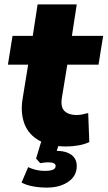

<svg xmlns="http://www.w3.org/2000/svg" viewBox="-20 -655 489 873"><path d="M282 11Q206 11 158 -16Q110 -43 91.5 -91Q73 -139 82 -201L108 -361H16L37 -492H129L151 -635H329L307 -492H449L428 -361H286L261 -208Q255 -167 274 -149.5Q293 -132 328 -132Q340 -132 353 -134.5Q366 -137 381 -141L386 -9Q365 1 337 6Q309 11 282 11ZM193 198Q161 198 130.5 192.5Q100 187 78 175L108 105Q125 113 144 117.5Q163 122 182 122Q209 122 221 116.5Q233 111 233 99Q233 92 225 87.5Q217 83 199 83Q191 83 182.5 84Q174 85 163 87L144 66L170 -20H254L230 57L191 40Q202 35 214.5 33Q227 31 237 31Q267 31 287.5 39.5Q308 48 318.5 63Q329 78 329 100Q329 145 290.5 171.5Q252 198 193 198Z"/></svg>

Font: Nunito Sans 12pt ExtraLight 12pt Black
Style: Italic
Weight: 900
Italic angle: -9°
Version: Version 3.101;gftools[0.9.27]